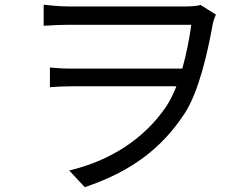

<svg xmlns="http://www.w3.org/2000/svg" viewBox="-20 -738 1040 800"><path d="M162 -718.4V-630.6C198.7 -633 233.2 -634.8 265.3 -634.8C333.2 -634.8 716 -634.8 777 -634.8C761.7 -520.8 727.6 -376.9 672.5 -294.1C581.7 -160.4 441.3 -68.8 268.3 -27.6L333.3 41.9C530.2 -24.4 655.6 -122.3 749.8 -266C808.2 -356.4 844.6 -515.8 867.1 -640.5C870.5 -656.3 875.6 -667.8 879.6 -677.1L815.7 -717.4C798.9 -712.6 777.2 -711.2 754.7 -711.2C704.8 -711.2 332.4 -711.2 264.9 -711.2C224 -711.2 183.5 -716 162 -718.4ZM763.3 -378.5 770.3 -452.2C702.7 -452.2 345.8 -452.2 277.2 -452.2C245.6 -452.2 215.3 -454.2 188 -456.6V-374.7C218.5 -376.9 245.6 -378.5 279.5 -378.5C345.8 -378.5 692.8 -378.5 763.3 -378.5Z"/></svg>

Font: Source Han Sans JP VF
Style: Regular
Weight: 250
Designer: Ryoko NISHIZUKA 西塚涼子 (kana, bopomofo & ideographs); Paul D. Hunt (Latin, Greek & Cyrillic); Sandoll Communications 산돌커뮤니
Foundry: Adobe
Version: Version 2.004;hotconv 1.0.118;makeotfexe 2.5.65603